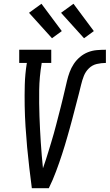

<svg xmlns="http://www.w3.org/2000/svg" viewBox="-20 -999 582 1019"><path d="M149 0Q142 -54 135.5 -108.5Q129 -163 124 -217.5Q119 -272 115.5 -327Q112 -382 111 -437.5Q110 -493 111.5 -549Q113 -605 122 -662L123 -665H82V-735H252V-665H201V-662Q189 -591 188 -521Q187 -451 189.5 -381.5Q192 -312 196.5 -243Q201 -174 208 -106Q216 -128 223.5 -151.5Q231 -175 238 -198Q245 -221 252 -244Q259 -267 265.5 -290Q272 -313 278 -336.5Q284 -360 290 -383Q296 -406 302 -429.5Q308 -453 313.5 -476Q319 -499 324.5 -522.5Q330 -546 335.5 -569.5Q341 -593 349.5 -616Q358 -639 371.5 -659.5Q385 -680 404.5 -696.5Q424 -713 447 -722Q470 -731 494 -733Q518 -735 542 -735V-665Q518 -665 494 -659.5Q470 -654 452 -636.5Q434 -619 425 -596Q416 -573 410.5 -549.5Q405 -526 399 -503Q393 -480 387 -457Q381 -434 375 -411Q369 -388 363 -365Q357 -342 350.5 -319Q344 -296 337.5 -273Q331 -250 324 -227Q317 -204 309.5 -181Q302 -158 294 -135Q286 -112 277.5 -89.5Q269 -67 259.5 -44.5Q250 -22 239 0ZM426 -796 304 -931 370 -979 478 -834ZM256 -796 134 -931 200 -979 308 -834Z"/></svg>

Font: Iosevka Curly Slab Oblique
Style: Regular
Weight: 400
Italic angle: -9°
Monospace: yes
Designer: Belleve Invis
Foundry: Belleve Invis
Version: Version 11.1.0; ttfautohint (v1.8.3)